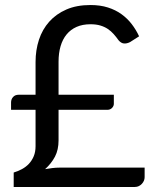

<svg xmlns="http://www.w3.org/2000/svg" viewBox="-20 -744 620 764"><path d="M24 -336Q24 -349 32 -358Q40 -367 54.5 -367H121.5V-497.5Q121.5 -544.5 135 -585.8Q148.5 -627 176 -657.8Q203.5 -688.5 244.2 -706.2Q285 -724 340 -724Q379 -724 409.5 -714.2Q440 -704.5 463.5 -687.5Q487 -670.5 504.2 -648Q521.5 -625.5 533.5 -599.5L497.5 -576.5Q484.5 -570 473.2 -571Q462 -572 452 -583.5Q442.5 -597 432.2 -608.5Q422 -620 409 -628.8Q396 -637.5 379.2 -642.5Q362.5 -647.5 340 -647.5Q308.5 -647.5 284.8 -637Q261 -626.5 245 -607Q229 -587.5 221 -560Q213 -532.5 213 -498.5V-367H433V-331Q433 -322 425.8 -314.5Q418.5 -307 407 -307H213V-185.5Q213 -148 198.8 -120.8Q184.5 -93.5 159.5 -71Q173.5 -73.5 188 -75.2Q202.5 -77 217 -77H555.5V-39Q555.5 -32 552.8 -25.2Q550 -18.5 544.8 -12.8Q539.5 -7 532.5 -3.5Q525.5 0 516.5 0H34.5V-57.5Q51.5 -62.5 67.2 -71Q83 -79.5 95 -92.2Q107 -105 114.2 -122.2Q121.5 -139.5 121.5 -162.5V-307H24Z"/></svg>

Font: Lato
Style: Regular
Weight: 400
Designer: Lukasz Dziedzic with Adam Twardoch and Botio Nikoltchev
Foundry: tyPoland Lukasz Dziedzic
Version: Version 2.015; 2015-08-06; http://www.latofonts.com/